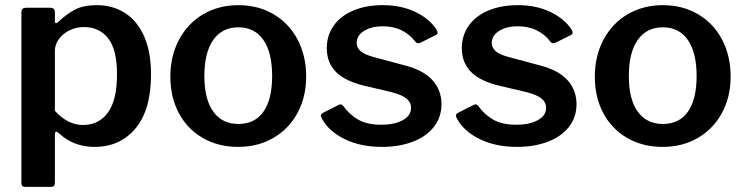

<svg xmlns="http://www.w3.org/2000/svg" viewBox="-20 -560 2891 745"><path d="M193 -512C193 -524 186.7 -530 174 -530H83C75.7 -530 70.5 -528.5 67.5 -525.5C64.5 -522.5 63 -517.3 63 -510V149C63 159.7 67.7 165 77 165H179C188.3 165 193 159.7 193 149V-35C193 -44.3 194.7 -49 198 -49C200 -49 204.3 -46.3 211 -41C248.3 -7 293.7 10 347 10C413 10 466 -14 506 -62C546 -110 566 -179.7 566 -271C566 -329.7 557 -379.2 539 -419.5C521 -459.8 496.2 -490 464.5 -510C432.8 -530 396.7 -540 356 -540C320.7 -540 292.2 -534.2 270.5 -522.5C248.8 -510.8 227.3 -495 206 -475C202.7 -471.7 200 -470 198 -470C194.7 -470 193 -472.7 193 -478ZM302 -75C262.7 -75 226.3 -93.3 193 -130V-363C193 -378.3 197.8 -393 207.5 -407C217.2 -421 230.7 -432.5 248 -441.5C265.3 -450.5 284.7 -455 306 -455C345.3 -455 376.5 -440.5 399.5 -411.5C422.5 -382.5 434 -336 434 -272C434 -205.3 422.3 -155.8 399 -123.5C375.7 -91.2 343.3 -75 302 -75Z M767 -24.5C807 -1.5 852.7 10 904 10C955.3 10 1001 -1.7 1041 -25C1081 -48.3 1112.2 -80.7 1134.5 -122C1156.8 -163.3 1168 -210.3 1168 -263C1168 -316.3 1157 -364 1135 -406C1113 -448 1082 -480.8 1042 -504.5C1002 -528.2 956.3 -540 905 -540C854.3 -540 809 -528.3 769 -505C729 -481.7 697.7 -448.8 675 -406.5C652.3 -364.2 641 -316 641 -262C641 -209.3 652 -162.3 674 -121C696 -79.7 727 -47.5 767 -24.5ZM1002.5 -127C980.2 -95 947.7 -79 905 -79C863 -79 830.5 -95 807.5 -127C784.5 -159 773 -205 773 -265C773 -325.7 784.5 -372.3 807.5 -405C830.5 -437.7 863 -454 905 -454C947 -454 979.3 -437.7 1002 -405C1024.7 -372.3 1036 -325.7 1036 -265C1036 -205 1024.8 -159 1002.5 -127Z M1539 -442C1560.3 -431.3 1577.7 -417 1591 -399C1594.3 -394.3 1598.7 -392 1604 -392C1604.7 -392 1607 -392.7 1611 -394L1673 -425C1676.3 -427 1678 -429.7 1678 -433C1678 -436.3 1676.3 -440.7 1673 -446C1655.7 -473.3 1628.7 -495.8 1592 -513.5C1555.3 -531.2 1513.3 -540 1466 -540C1422 -540 1383.5 -533 1350.5 -519C1317.5 -505 1292.2 -485.3 1274.5 -460C1256.8 -434.7 1248 -405.7 1248 -373C1248 -335.7 1259.8 -305 1283.5 -281C1307.2 -257 1344.3 -239 1395 -227L1497 -203C1525.7 -195.7 1545.8 -187.2 1557.5 -177.5C1569.2 -167.8 1575 -156 1575 -142C1575 -121.3 1564.2 -105.2 1542.5 -93.5C1520.8 -81.8 1493 -76 1459 -76C1422.3 -76 1392.5 -82.7 1369.5 -96C1346.5 -109.3 1327 -127.3 1311 -150C1307.7 -153.3 1304.7 -155 1302 -155C1298.7 -155 1294.7 -153.7 1290 -151L1231 -121C1227 -118.3 1225 -115 1225 -111C1225 -109 1226.3 -105.3 1229 -100C1246.3 -67.3 1275.7 -40.8 1317 -20.5C1358.3 -0.2 1406.7 10 1462 10C1506.7 10 1546.5 3.3 1581.5 -10C1616.5 -23.3 1643.8 -42.5 1663.5 -67.5C1683.2 -92.5 1693 -122 1693 -156C1693 -192 1681.3 -223 1658 -249C1634.7 -275 1598 -294.3 1548 -307L1429 -339C1404.3 -345.7 1387.3 -353.5 1378 -362.5C1368.7 -371.5 1364 -381.7 1364 -393C1364 -412.3 1373.5 -428 1392.5 -440C1411.5 -452 1435.7 -458 1465 -458C1493 -458 1517.7 -452.7 1539 -442Z M2063 -442C2084.3 -431.3 2101.7 -417 2115 -399C2118.3 -394.3 2122.7 -392 2128 -392C2128.7 -392 2131 -392.7 2135 -394L2197 -425C2200.3 -427 2202 -429.7 2202 -433C2202 -436.3 2200.3 -440.7 2197 -446C2179.7 -473.3 2152.7 -495.8 2116 -513.5C2079.3 -531.2 2037.3 -540 1990 -540C1946 -540 1907.5 -533 1874.5 -519C1841.5 -505 1816.2 -485.3 1798.5 -460C1780.8 -434.7 1772 -405.7 1772 -373C1772 -335.7 1783.8 -305 1807.5 -281C1831.2 -257 1868.3 -239 1919 -227L2021 -203C2049.7 -195.7 2069.8 -187.2 2081.5 -177.5C2093.2 -167.8 2099 -156 2099 -142C2099 -121.3 2088.2 -105.2 2066.5 -93.5C2044.8 -81.8 2017 -76 1983 -76C1946.3 -76 1916.5 -82.7 1893.5 -96C1870.5 -109.3 1851 -127.3 1835 -150C1831.7 -153.3 1828.7 -155 1826 -155C1822.7 -155 1818.7 -153.7 1814 -151L1755 -121C1751 -118.3 1749 -115 1749 -111C1749 -109 1750.3 -105.3 1753 -100C1770.3 -67.3 1799.7 -40.8 1841 -20.5C1882.3 -0.2 1930.7 10 1986 10C2030.7 10 2070.5 3.3 2105.5 -10C2140.5 -23.3 2167.8 -42.5 2187.5 -67.5C2207.2 -92.5 2217 -122 2217 -156C2217 -192 2205.3 -223 2182 -249C2158.7 -275 2122 -294.3 2072 -307L1953 -339C1928.3 -345.7 1911.3 -353.5 1902 -362.5C1892.7 -371.5 1888 -381.7 1888 -393C1888 -412.3 1897.5 -428 1916.5 -440C1935.5 -452 1959.7 -458 1989 -458C2017 -458 2041.7 -452.7 2063 -442Z M2414 -24.5C2454 -1.5 2499.7 10 2551 10C2602.3 10 2648 -1.7 2688 -25C2728 -48.3 2759.2 -80.7 2781.5 -122C2803.8 -163.3 2815 -210.3 2815 -263C2815 -316.3 2804 -364 2782 -406C2760 -448 2729 -480.8 2689 -504.5C2649 -528.2 2603.3 -540 2552 -540C2501.3 -540 2456 -528.3 2416 -505C2376 -481.7 2344.7 -448.8 2322 -406.5C2299.3 -364.2 2288 -316 2288 -262C2288 -209.3 2299 -162.3 2321 -121C2343 -79.7 2374 -47.5 2414 -24.5ZM2649.5 -127C2627.2 -95 2594.7 -79 2552 -79C2510 -79 2477.5 -95 2454.5 -127C2431.5 -159 2420 -205 2420 -265C2420 -325.7 2431.5 -372.3 2454.5 -405C2477.5 -437.7 2510 -454 2552 -454C2594 -454 2626.3 -437.7 2649 -405C2671.7 -372.3 2683 -325.7 2683 -265C2683 -205 2671.8 -159 2649.5 -127Z"/></svg>

Font: Libre Franklin SemiBold
Style: Regular
Weight: 600
Designer: Pablo Impallari, Rodrigo Fuenzalida
Foundry: Impallari Type
Version: Version 1.002; ttfautohint (v1.5)